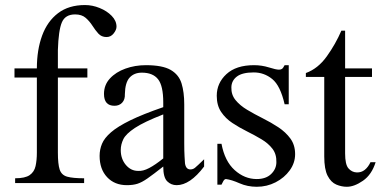

<svg xmlns="http://www.w3.org/2000/svg" viewBox="-20 -715 1487 750"><path d="M39.1 0V-18.6Q78.1 -18.6 95.9 -31Q113.8 -43.5 118.9 -66.2Q124 -88.9 124 -118.7V-412.1H36.6V-447.8H124Q124 -520 144.5 -575.9Q165 -631.8 206.8 -663.6Q248.5 -695.3 312 -695.3Q340.8 -695.3 369.1 -683.8Q397.5 -672.4 416.3 -653.1Q435.1 -633.8 435.1 -610.8Q435.1 -598.6 424.1 -584.5Q413.1 -570.3 396 -570.3Q376.5 -570.3 364.3 -583.7Q352.1 -597.2 341.1 -614.5Q330.1 -631.8 314.7 -645.3Q299.3 -658.7 273.4 -658.7Q234.9 -658.7 221.7 -627.7Q208.5 -596.7 206.1 -519.5V-447.8H321.3V-412.1H206.1V-118.7Q206.1 -74.2 213.1 -52.7Q220.2 -31.2 242.2 -24.9Q264.2 -18.6 308.6 -18.6V0Z M777.3 -92.8V-64.5Q722.2 8.3 669.9 8.3Q648.4 8.3 633.1 -6.8Q617.7 -22 617.7 -64.5Q578.6 -33.7 556.2 -18.1Q533.7 -2.4 516.6 2.9Q499.5 8.3 475.6 8.3Q427.7 8.3 398.4 -22.9Q369.1 -54.2 369.1 -106Q369.1 -130.9 378.4 -153.3Q387.7 -175.8 413.6 -198.2Q439.5 -220.7 488.8 -244.9Q538.1 -269 617.7 -296.4V-314.9Q617.7 -379.9 597.4 -405.5Q577.1 -431.2 534.2 -431.2Q503.9 -431.2 486.3 -411.9Q468.8 -392.6 467.8 -347.7Q468.8 -326.2 457.3 -314Q445.8 -301.8 427.2 -301.8Q386.2 -301.8 386.2 -348.1Q386.2 -383.3 409.4 -408.4Q432.6 -433.6 470 -447Q507.3 -460.4 549.8 -460.4Q614.7 -460.4 646.7 -441.9Q678.7 -423.3 689.2 -389.2Q699.7 -355 699.7 -307.6V-155.8Q699.7 -124 700.9 -104Q702.1 -84 702.6 -77.1Q706.1 -53.2 723.6 -53.2Q733.9 -53.2 741.7 -59.6Q749.5 -65.9 777.3 -92.8ZM617.7 -96.2V-268.1Q542.5 -238.8 507.1 -215.3Q471.7 -191.9 461.7 -171.1Q451.7 -150.4 451.7 -128.9Q451.7 -94.7 471.4 -71Q491.2 -47.4 519.5 -47.4Q538.6 -45.9 562.7 -58.6Q586.9 -71.3 617.7 -96.2Z M1132.8 -112.8Q1132.8 -78.6 1111.8 -49.6Q1090.8 -20.5 1056.6 -2.9Q1022.5 14.6 982.9 14.6Q946.8 14.6 915.8 1Q884.8 -12.7 862.8 -15.6Q856.9 -15.6 852.5 -7.8Q848.1 0 845.2 6.3H829.1V-153.3H845.2Q857.9 -85.4 896.7 -50.5Q935.5 -15.6 982.9 -15.6Q1019 -15.6 1039.3 -35.4Q1059.6 -55.2 1059.6 -81.5Q1060.5 -112.8 1044.2 -134Q1027.8 -155.3 1001.2 -171.1Q974.6 -187 944.6 -201.9Q914.6 -216.8 887.7 -234.6Q860.8 -252.4 843.8 -277.8Q826.7 -303.2 826.7 -340.8Q826.7 -390.6 864.5 -425.5Q902.3 -460.4 972.2 -460.4Q1002.4 -460.4 1030.3 -451.7Q1058.1 -442.9 1069.8 -442.9Q1076.7 -442.9 1081.3 -445.8Q1085.9 -448.7 1091.8 -460.4H1107.9V-307.6H1091.8Q1075.2 -380.4 1043.5 -406.2Q1011.7 -432.1 971.2 -432.1Q926.3 -432.1 905.3 -416Q884.3 -399.9 883.8 -374Q882.8 -345.2 900.1 -324Q917.5 -302.7 945.8 -285.9Q974.1 -269 1006.3 -252.9Q1038.6 -236.8 1067.4 -217.8Q1096.2 -198.7 1114.5 -173.6Q1132.8 -148.4 1132.8 -112.8Z M1335 14.6Q1314 14.6 1293.5 5.9Q1272.9 -2.9 1259.8 -28.3Q1246.6 -53.7 1246.6 -104V-414.6H1174.8V-429.7Q1222.2 -446.8 1256.6 -494.9Q1291 -543 1313.5 -595.2H1328.1V-447.8H1433.1V-414.6H1328.1V-115.7Q1328.1 -72.3 1341.1 -57.4Q1354 -42.5 1372.6 -41.5Q1391.1 -40.5 1404.8 -51.5Q1418.5 -62.5 1427.2 -81.5H1447.3Q1432.1 -32.7 1397.9 -9Q1363.8 14.6 1335 14.6Z"/></svg>

Font: Awami Nastaliq
Style: Regular
Weight: 400
Designer: Peter Martin, SIL International
Foundry: SIL International
Version: Version 3.100